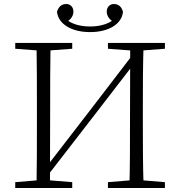

<svg xmlns="http://www.w3.org/2000/svg" viewBox="-20 -937 897 957"><path d="M429 -777C520 -777 587 -816 593 -878C586 -904 570 -917 547 -917C529 -917 512 -903 512 -879C512 -856 528 -835 555 -823L562 -854C534 -821 485 -805 429 -805C372 -805 324 -821 296 -854L303 -823C330 -835 346 -856 346 -879C346 -903 329 -917 311 -917C287 -917 272 -904 264 -878C271 -816 338 -777 429 -777ZM162 0H229L230 -390C230 -502 230 -614 232 -723H162C164 -613 164 -502 164 -390V-333C164 -221 164 -110 162 0ZM625 0H696C692 -110 692 -221 692 -333V-390C692 -502 692 -614 696 -723H629L628 -340C628 -221 628 -110 625 0ZM56 0H340V-29L206 -40H188L56 -29ZM56 -694 188 -684H206L340 -694V-723H56ZM518 0H802V-29L670 -40H651L518 -29ZM518 -694 651 -684H670L802 -694V-723H518ZM199 -38 428 -334 660 -635H670L658 -686L428 -386L198 -88H189Z"/></svg>

Font: Source Han Serif TW VF
Style: Regular
Weight: 250
Designer: Ryoko NISHIZUKA 西塚涼子 (kana & ideographs); Frank Grießhammer (Latin, Greek & Cyrillic); Wenlong ZHANG 张文龙 (bopomofo); San
Foundry: Adobe
Version: Version 2.002;hotconv 1.1.0;makeotfexe 2.6.0